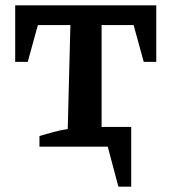

<svg xmlns="http://www.w3.org/2000/svg" viewBox="-20 -550 645 720"><path d="M37 -530H566V-318H519L481 -456H361V-74H472V150H424L384 0H128V-40Q154 -48 180.5 -55Q207 -62 234 -66L244 -456H122L84 -318H37Z"/></svg>

Font: Piazzolla SC SemiBold
Style: Regular
Weight: 600
Designer: Juan Pablo del Peral
Foundry: Huerta Tipografica
Version: Version 1.330